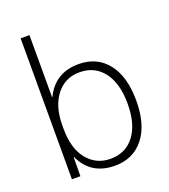

<svg xmlns="http://www.w3.org/2000/svg" viewBox="-138 -850 845 960"><g transform="rotate(-20 284.0 -370.0)"><path d="M310 10Q182 10 131 -101H129L128 0H83V-750H130V-420H132Q185 -530 310 -530Q408 -530 464 -459Q520 -388 520 -260Q520 -132 463.5 -61Q407 10 310 10ZM301 -490Q224 -490 177 -430.5Q130 -371 130 -268V-252Q130 -146 177.5 -88Q225 -30 301 -30Q381 -30 427.5 -90.5Q474 -151 474 -260Q474 -369 427.5 -429.5Q381 -490 301 -490Z"/></g></svg>

Font: M PLUS 1p Light
Style: Regular
Weight: 300
Version: Version 1.061